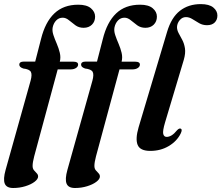

<svg xmlns="http://www.w3.org/2000/svg" viewBox="-39 -744 1107 960"><path d="M57.5 -420.5Q57.5 -436 79.5 -436H137L166 -548.5Q187 -633.5 232.8 -677Q278.5 -720.5 352.5 -720.5Q394.5 -720.5 415.5 -702.8Q436.5 -685 436.5 -661Q436.5 -636.5 420.8 -620.8Q405 -605 379 -605Q355.5 -605 338.2 -617.5Q321 -630 305.8 -642.8Q290.5 -655.5 274.5 -655.5Q255.5 -655.5 242.2 -642Q229 -628.5 224.5 -607.5Q221 -590 228 -569Q235 -548 244.8 -525.5Q254.5 -503 260 -480Q265.5 -457 260 -435.5H329Q351.5 -435.5 351.5 -421Q351.5 -411 341 -404Q330.5 -397 313.5 -397H249.5L132 37.5Q124 68 124 85.5Q124 99 130.8 107.2Q137.5 115.5 144.5 122.2Q151.5 129 151.5 138.5Q151.5 151.5 133.8 165Q116 178.5 87.5 187.2Q59 196 27 196Q-6.5 196 -15.2 174Q-24 152 -11 105.5L114 -340.5Q122.5 -371.5 115.2 -384.8Q108 -398 77 -401.5Q65 -406 61.2 -410.8Q57.5 -415.5 57.5 -420.5ZM366.5 -420.5Q366.5 -436 388.5 -436H446L475 -548.5Q496 -633.5 541.8 -677Q587.5 -720.5 661.5 -720.5Q703.5 -720.5 724.5 -702.8Q745.5 -685 745.5 -661Q745.5 -636.5 729.8 -620.8Q714 -605 688 -605Q664.5 -605 647.2 -617.5Q630 -630 614.8 -642.8Q599.5 -655.5 583.5 -655.5Q564.5 -655.5 551.2 -642Q538 -628.5 533.5 -607.5Q530 -590 537 -569Q544 -548 553.8 -525.5Q563.5 -503 569 -480Q574.5 -457 569 -435.5H638Q660.5 -435.5 660.5 -421Q660.5 -411 650 -404Q639.5 -397 622.5 -397H558.5L441 37.5Q433 68 433 85.5Q433 99 439.8 107.2Q446.5 115.5 453.5 122.2Q460.5 129 460.5 138.5Q460.5 151.5 442.8 165Q425 178.5 396.5 187.2Q368 196 336 196Q302.5 196 293.8 174Q285 152 298 105.5L423 -340.5Q431.5 -371.5 424.2 -384.8Q417 -398 386 -401.5Q374 -406 370.2 -410.8Q366.5 -415.5 366.5 -420.5ZM965 -723.5Q1007 -723.5 1027.5 -706.5Q1048 -689.5 1048 -666.5Q1048 -645 1034.5 -631.5Q1021 -618 996 -618Q974.5 -618 957 -628Q939.5 -638 923.5 -648.2Q907.5 -658.5 890.5 -658.5Q872.5 -658.5 859.8 -643.5Q847 -628.5 846 -609Q846 -593.5 854.2 -578.2Q862.5 -563 872.2 -544.8Q882 -526.5 885.8 -502.2Q889.5 -478 880 -445L786.5 -132.5Q773.5 -89 777.2 -74.2Q781 -59.5 794.5 -59.5Q806 -59.5 819 -67.2Q832 -75 847 -93.5Q857 -103.5 864 -101Q874.5 -97 864.5 -76.5Q846 -38.5 805.2 -14Q764.5 10.5 712.5 10.5Q661.5 10.5 649.2 -19.5Q637 -49.5 654 -107.5L796.5 -585Q818 -657 860.8 -690.2Q903.5 -723.5 965 -723.5Z"/></svg>

Font: Fraunces 72pt SemiBold
Style: Italic
Weight: 600
Italic angle: -16°
Version: Version 1.000;[b76b70a41]